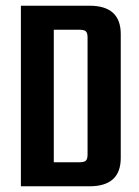

<svg xmlns="http://www.w3.org/2000/svg" viewBox="-20 -651 486 671"><path d="M53 -631H293Q402 -631 402 -532V-99Q402 0 293 0H53ZM286 -111V-520Q286 -536 280 -541.5Q274 -547 258 -547H168V-84H258Q274 -84 280 -89.5Q286 -95 286 -111Z"/></svg>

Font: Teko Medium
Style: Regular
Weight: 500
Designer: Manushi Parikh, Jonny Pinhorn
Foundry: Indian Type Foundry
Version: Version 1.106;PS 1.0;hotconv 1.0.78;makeotf.lib2.5.61930; tt